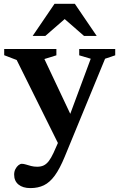

<svg xmlns="http://www.w3.org/2000/svg" viewBox="-20 -710 619 984"><path d="M360 -84.5 286.5 42.5 65.5 -402.5 1.5 -427V-459H269V-426.5L207.5 -407.5ZM136 254Q97 254 74.8 235.8Q52.5 217.5 52.5 185Q52.5 169 59 156.5Q65.5 144 74.5 136.8Q83.5 129.5 92 129.5Q101 129.5 113 133.2Q125 137 139.5 140.8Q154 144.5 170.5 144.5Q189.5 144.5 203.5 138Q217.5 131.5 229.8 115.8Q242 100 254.5 73L300 -29.5L323 -80.5L445 -409L386 -426.5V-459H570.5V-426.5L518.5 -409L312 92.5Q286.5 154.5 260.8 189.8Q235 225 205 239.5Q175 254 136 254ZM147.5 -526 259.5 -690.5H363.5L475.5 -526H410.5L294 -627.5H329L212.5 -526Z"/></svg>

Font: Newsreader SemiBold
Style: Regular
Weight: 600
Designer: Hugues Gentile
Foundry: Production Type
Version: Version 1.003